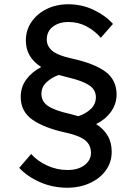

<svg xmlns="http://www.w3.org/2000/svg" viewBox="-20 -751 624 899"><path d="M526 -310Q526 -264 499.5 -227.5Q473 -191 430 -170Q465 -148 484 -116Q503 -84 503 -40Q503 8 476 46Q449 84 401.5 106Q354 128 295 128Q227 128 167.5 102Q108 76 70 35L126 -30Q155 3 200.5 24Q246 45 296 45Q346 45 376 22Q406 -1 406 -35Q406 -72 379 -94Q352 -116 288 -130Q187 -152 132 -190.5Q77 -229 77 -297Q77 -344 103.5 -379.5Q130 -415 173 -437Q101 -483 101 -561Q101 -610 127.5 -648.5Q154 -687 199 -709Q244 -731 300 -731Q363 -731 418 -705Q473 -679 509 -639L452 -574Q425 -606 386 -627Q347 -648 301 -648Q256 -648 227.5 -626Q199 -604 199 -566Q199 -534 225.5 -512.5Q252 -491 316 -477Q418 -455 471.5 -417Q525 -379 526 -310ZM429 -297Q428 -332 396.5 -352.5Q365 -373 297 -389L255 -400Q223 -389 198.5 -366.5Q174 -344 174 -312Q174 -275 206 -254Q238 -233 306 -218L347 -207Q381 -218 405 -240.5Q429 -263 429 -297Z"/></svg>

Font: Wix Madefor Display SemiBold
Style: Regular
Weight: 600
Designer: Dalton Maag Ltd
Foundry: Dalton Maag Ltd
Version: Version 3.100